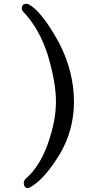

<svg xmlns="http://www.w3.org/2000/svg" viewBox="-20 -817 540 1002"><path d="M124 165Q115 165 109.5 157.5Q104 150 104 140Q104 125 115 115Q189 50 230.5 -69Q272 -188 272 -286Q272 -389 229 -531Q185 -668 102 -755Q94 -763 94 -774Q94 -797 119 -797Q132 -797 161 -772Q221 -718 291 -588Q366 -440 366 -286Q366 -137 291 -11Q222 101 162 144Q134 165 124 165Z"/></svg>

Font: LXGW WenKai Mono
Style: Bold
Weight: 700
Designer: Fontworks Inc.
Version: Version 1.250;January 17, 2023